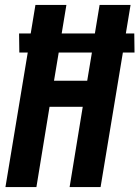

<svg xmlns="http://www.w3.org/2000/svg" viewBox="-20 -755 563 775"><path d="M2 0 92 -543H58L57 -620H104L123 -735H248L229 -620H363L382 -735H507L488 -620H522L523 -543H476L386 0H261L314 -324H180L127 0ZM332 -429 351 -543H217L198 -429Z"/></svg>

Font: Iosevka Extrabold
Style: Italic
Weight: 800
Italic angle: -9°
Monospace: yes
Designer: Belleve Invis
Foundry: Belleve Invis
Version: Version 32.5.0; ttfautohint (v1.8.4)